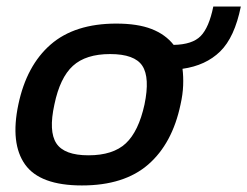

<svg xmlns="http://www.w3.org/2000/svg" viewBox="-20 -556 755 586"><path d="M230 10Q102 10 56.5 -54Q11 -118 36 -237Q61 -356 134.5 -420Q208 -484 335 -484Q400 -484 442.5 -467.5Q485 -451 510 -419Q567 -420 592.5 -446Q618 -472 631 -536H715Q696 -442 652 -399Q608 -356 537 -346Q540 -323 539 -295.5Q538 -268 531 -237Q506 -118 432.5 -54Q359 10 230 10ZM250 -82Q325 -82 364 -118.5Q403 -155 421 -237Q438 -319 414.5 -355Q391 -391 316 -391Q242 -391 202.5 -355Q163 -319 146 -237Q128 -155 152 -118.5Q176 -82 250 -82Z"/></svg>

Font: Kanit
Style: Italic
Weight: 400
Italic angle: -12°
Designer: Katatrad Team
Foundry: CadsonDemak
Version: Version 2.000; ttfautohint (v1.8.3)